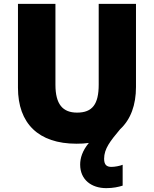

<svg xmlns="http://www.w3.org/2000/svg" viewBox="-20 -800 797 994"><path d="M519 22C519 -30 551 -70 602 -131C657 -182 684 -257 684 -350V-780H491V-362C491 -260 458 -217 379 -217C305 -217 267 -260 267 -361V-780H73V-346C73 -161 179 -56 376 -56C399 -56 420 -57 440 -60C406 -19 395 19 395 52C395 131 454 174 530 174C566 174 593 168 615 161V53C601 59 574 64 557 64C534 64 519 55 519 22Z"/></svg>

Font: Noto Sans Malayalam UI Black
Style: Regular
Weight: 900
Designer: Jelle Bosma - Monotype Design Team
Foundry: Monotype Imaging Inc.
Version: Version 2.104